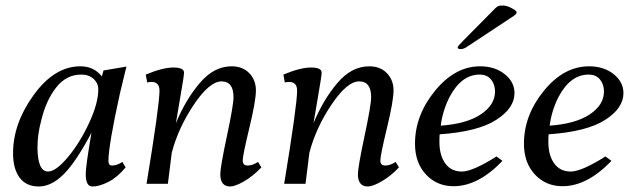

<svg xmlns="http://www.w3.org/2000/svg" viewBox="-20 -673 2311 703"><path d="M276.9 -399.9Q222.7 -399.9 185.5 -352.5Q148.4 -305.2 130.9 -231.9Q117.2 -180.7 117.2 -132.8Q117.7 -45.4 155.8 -44.9Q184.6 -44.9 229.5 -98.6Q273.9 -152.3 307.1 -224.6Q340.3 -296.9 339.8 -346.2Q339.8 -369.1 321.8 -384.8Q303.7 -400.4 276.9 -399.9ZM390.1 -66.9Q408.2 -66.9 428.2 -80.1L439.9 -60.1Q410.2 -23.9 376.5 -6.8Q342.8 10.3 317.9 9.8Q293.9 9.8 293.9 -36.1Q293.9 -64.9 314.9 -187Q257.8 -79.1 212.9 -34.7Q168 9.8 122.1 9.8Q76.2 9.8 51.8 -22.5Q27.8 -55.2 27.8 -111.8Q27.8 -221.7 104 -326.2Q180.2 -430.7 274.9 -430.2Q323.7 -430.2 353 -393.1L358.9 -415L442.9 -429.2L418.9 -330.1Q377 -139.2 377 -84Q377 -66.9 390.1 -66.9Z M822.8 9.8Q786.6 9.8 786.6 -35.2Q786.6 -61 810.8 -174.6Q835 -288.1 835 -317.4Q835 -375 791 -375Q747.1 -375 689.9 -290Q632.8 -205.1 608.9 -113.8L594.7 0H516.6Q563.5 -285.2 564 -340.8Q564 -373 534.7 -373Q526.9 -373 519 -371.1L513.7 -399.9Q575.7 -425.8 614.7 -425.8Q653.8 -425.8 653.8 -407.2Q653.8 -395.5 640.9 -321.8Q627.9 -248 624 -222.2Q660.2 -309.1 711.9 -369.6Q763.7 -430.2 827.6 -430.2Q868.7 -430.2 892.8 -405Q917 -379.9 917 -341.8Q917 -303.7 892.8 -203.9Q868.7 -104 868.7 -85.4Q868.7 -66.9 886.7 -66.9Q904.8 -66.9 924.8 -80.1L937 -60.1Q906.2 -27.8 873.5 -9Q840.8 9.8 822.8 9.8Z M1326.7 9.8Q1290.5 9.8 1290.5 -35.2Q1290.5 -61 1314.7 -174.6Q1338.9 -288.1 1338.9 -317.4Q1338.9 -375 1294.9 -375Q1251 -375 1193.8 -290Q1136.7 -205.1 1112.8 -113.8L1098.6 0H1020.5Q1067.4 -285.2 1067.9 -340.8Q1067.9 -373 1038.6 -373Q1030.8 -373 1022.9 -371.1L1017.6 -399.9Q1079.6 -425.8 1118.7 -425.8Q1157.7 -425.8 1157.7 -407.2Q1157.7 -395.5 1144.8 -321.8Q1131.8 -248 1127.9 -222.2Q1164.1 -309.1 1215.8 -369.6Q1267.6 -430.2 1331.5 -430.2Q1372.6 -430.2 1396.7 -405Q1420.9 -379.9 1420.9 -341.8Q1420.9 -303.7 1396.7 -203.9Q1372.6 -104 1372.6 -85.4Q1372.6 -66.9 1390.6 -66.9Q1408.7 -66.9 1428.7 -80.1L1440.9 -60.1Q1410.2 -27.8 1377.4 -9Q1344.7 9.8 1326.7 9.8Z M1792.5 -337.9Q1792.5 -363.8 1778.1 -381.8Q1763.7 -399.9 1735.8 -399.9Q1669.9 -399.9 1626.5 -318.8Q1600.6 -268.1 1593.8 -212.9Q1689 -219.7 1740.7 -254.4Q1792.5 -289.1 1792.5 -337.9ZM1737.8 -430.2Q1792 -430.2 1827.9 -401.6Q1863.8 -373 1863.8 -332Q1863.8 -276.9 1796.6 -233.9Q1729.5 -190.9 1589.8 -181.2Q1588.9 -172.4 1588.9 -153.8Q1588.9 -104 1610.4 -74.5Q1631.8 -44.9 1671.1 -44.9Q1710.4 -44.9 1797.9 -100.1L1819.8 -84Q1731 8.8 1640.6 8.8Q1579.6 8.8 1539.6 -34.2Q1499.5 -77.1 1499.5 -147Q1499.5 -251 1572.8 -340.6Q1646 -430.2 1737.8 -430.2ZM1861.8 -615.2 1690.4 -502Q1678.2 -493.2 1666.7 -493.2Q1655.3 -493.2 1655.8 -500Q1655.8 -503.9 1675.8 -523.9L1782.7 -631.8Q1794.9 -645 1800.8 -648.9Q1806.6 -652.8 1820.8 -652.8Q1835 -652.8 1853.3 -643.3Q1871.6 -633.8 1871.6 -627.9Q1871.6 -622.1 1861.8 -615.2Z M2134.8 -399.9Q2068.8 -399.9 2025.4 -318.8Q1999.5 -268.1 1992.7 -212.9Q2087.9 -219.7 2139.6 -254.4Q2191.4 -289.1 2191.4 -337.9Q2191.4 -363.8 2177 -381.8Q2162.6 -399.9 2134.8 -399.9ZM2262.7 -332Q2262.7 -276.9 2195.6 -233.9Q2128.4 -190.9 1988.8 -181.2Q1987.8 -172.4 1987.8 -153.8Q1987.8 -104 2009.3 -74.5Q2030.8 -44.9 2069.8 -44.9Q2108.9 -44.9 2196.8 -100.1L2218.8 -84Q2129.9 8.8 2039.6 8.8Q1978.5 8.8 1938.5 -34.2Q1898.4 -77.1 1898.4 -147Q1898.4 -251 1971.4 -340.6Q2044.4 -430.2 2136.7 -430.2Q2190.9 -430.2 2226.8 -401.6Q2262.7 -373 2262.7 -332Z"/></svg>

Font: Unna-Italic
Style: Italic
Weight: 400
Italic angle: -8°
Designer: Jorge de Buen U.
Foundry: Omnibus-Type
Version: Version 2.006;PS 002.006;hotconv 1.0.70;makeotf.lib2.5.58329